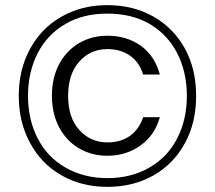

<svg xmlns="http://www.w3.org/2000/svg" viewBox="-20 -723 836 747"><path d="M398 -703C398 -703 398 -703 398 -703C331 -703 271 -688 219 -658C166 -628 126 -586 97 -533C68 -480 53 -419 53 -350C53 -350 53 -350 53 -350C53 -281 68 -220 97 -167C126 -113 166 -71 219 -41C271 -11 331 4 398 4C398 4 398 4 398 4C465 4 525 -11 578 -41C630 -71 671 -113 700 -167C729 -220 743 -281 743 -350C743 -350 743 -350 743 -350C743 -419 729 -480 700 -533C671 -586 630 -628 578 -658C525 -688 465 -703 398 -703ZM398 -670C398 -670 398 -670 398 -670C461 -670 515 -657 562 -630C608 -603 644 -565 669 -517C694 -468 707 -413 707 -350C707 -350 707 -350 707 -350C707 -287 694 -232 669 -184C644 -135 608 -98 561 -71C514 -44 460 -30 398 -30C398 -30 398 -30 398 -30C336 -30 282 -44 235 -71C188 -98 152 -135 127 -184C102 -232 89 -287 89 -350C89 -350 89 -350 89 -350C89 -413 102 -468 127 -517C152 -565 188 -603 235 -630C281 -657 335 -670 398 -670ZM398 -584C398 -584 398 -584 398 -584C448 -584 491 -571 528 -545C565 -518 589 -481 602 -433C602 -433 537 -433 537 -433C537 -433 537 -433 537 -433C527 -465 510 -490 485 -507C460 -524 431 -532 398 -532C398 -532 398 -532 398 -532C354 -532 318 -516 289 -484C260 -452 245 -407 245 -350C245 -350 245 -350 245 -350C245 -293 260 -248 289 -217C318 -185 354 -169 398 -169C398 -169 398 -169 398 -169C432 -169 461 -177 485 -194C509 -211 526 -235 537 -267C537 -267 602 -267 602 -267C602 -267 602 -267 602 -267C589 -221 565 -185 528 -158C491 -131 447 -117 398 -117C398 -117 398 -117 398 -117C358 -117 322 -126 289 -145C256 -164 230 -191 211 -226C192 -261 182 -303 182 -351C182 -351 182 -351 182 -351C182 -398 192 -440 211 -475C230 -510 256 -537 289 -556C322 -575 358 -584 398 -584Z"/></svg>

Font: wox.body
Style: Regular
Weight: 500
Designer: Ninad Kale (Devanagari), Jonny Pinhorn (Latin)
Foundry: Indian Type Foundry
Version: ""